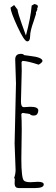

<svg xmlns="http://www.w3.org/2000/svg" viewBox="-20 -929 280 962"><path d="M138.7 -900.9 151.9 -908.7Q169.9 -905.8 169.9 -897Q169.9 -893.6 166 -885.7L167 -880.9L159.7 -865.7L160.6 -859.9Q157.2 -847.2 148.9 -823.2Q130.9 -773.9 130.9 -747.8Q130.9 -721.7 116.2 -721.7Q101.6 -721.7 67.6 -795.2Q33.7 -868.7 32.7 -890.6L50.8 -903.8L67.9 -880.9Q69.3 -864.3 89.1 -808.8Q108.9 -753.4 109.9 -751Q133.8 -840.3 138.7 -900.9ZM53.2 -7.8 54.2 -33.2 50.8 -37.1Q58.1 -57.1 58.1 -78.1L53.2 -210L60.1 -511.2L56.2 -630.9Q56.2 -659.2 85 -659.2Q96.2 -659.2 101.1 -652.8Q104.5 -651.9 129.9 -648.9Q191.4 -642.1 192.9 -624Q192.9 -616.2 173.8 -605Q118.7 -623 92.8 -624L87.9 -618.2Q88.9 -604 88.9 -575.2L85 -419.9Q85 -392.1 99.1 -392.1L132.8 -394Q170.9 -394 171.9 -376Q171.9 -365.7 166.7 -357.9Q161.6 -350.1 148.4 -350.1Q135.3 -350.1 128.9 -357.9L96.2 -362.8H91.8L86.9 -357.9V-355Q88.9 -329.1 88.9 -275.9L86.9 -133.8Q86.9 -34.2 100.6 -23.4Q109.4 -16.1 132.8 -16.1L169.9 -18.1Q199.2 -18.1 199.2 -4.9Q199.2 13.2 155.8 13.2H73.2Q54.7 13.2 53.2 -7.8Z"/></svg>

Font: Amatic SC
Style: Regular
Weight: 400
Version: Version 1.004